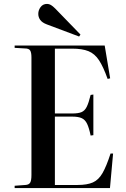

<svg xmlns="http://www.w3.org/2000/svg" viewBox="-20 -963 645 983"><path d="M55 0V-12L110 -16Q128 -17 134.5 -28Q141 -39 141 -67V-669Q141 -694 134.5 -704.5Q128 -715 107 -715L55 -718V-730H516L544 -562L531 -559Q509 -621 487 -654.5Q465 -688 433 -701Q401 -714 349 -714H261V-382H350Q381 -382 397.5 -389Q414 -396 424 -416Q434 -436 444 -477L458 -479V-271L444 -269Q436 -308 426 -329Q416 -350 398.5 -358Q381 -366 350 -366H261V-16H378Q426 -16 455.5 -29Q485 -42 505 -77Q525 -112 546 -177H559L543 0ZM385 -776 220 -838Q196 -847 186 -861Q176 -875 176 -892Q176 -911 188 -927Q200 -943 221 -943Q231 -943 240.5 -937.5Q250 -932 263 -919L392 -786Z"/></svg>

Font: Literata 72pt Medium
Style: Regular
Weight: 500
Designer: Latin by Veronika Burian and Jose Scaglione. Greek by Irene Vlachou. Cyrillic by Vera Evstafieva.
Foundry: TypeTogether
Version: Version 3.002